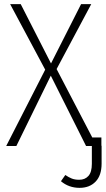

<svg xmlns="http://www.w3.org/2000/svg" viewBox="-20 -704 510 926"><path d="M470 -1V85Q470 142 441 172Q412 202 364 202Q312 202 274 170L295 140Q311 151 326 157Q341 163 362 163Q390 163 406.5 144.5Q423 126 423 86V0H395L225 -339L59 0H10L198 -368L29 -684H80L226 -398L371 -684H420L253 -371L425 -41H469V-1Z"/></svg>

Font: Fira Sans Condensed ExtraLight
Style: Regular
Weight: 275
Width: 3
Designer: Carrois Corporate & Edenspiekermann AG
Foundry: Carrois Corporate GbR & Edenspiekermann AG
Version: Version 4.203